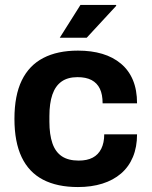

<svg xmlns="http://www.w3.org/2000/svg" viewBox="-20 -743 613 775"><path d="M294.7 12Q210.9 12 153.8 -17.7Q96.7 -47.4 67.5 -108.5Q38.3 -169.7 38.3 -263.2Q38.3 -357.8 67.9 -418.5Q97.5 -479.2 154.6 -508.9Q211.7 -538.7 294.7 -538.7Q349.2 -538.7 392.8 -525.7Q436.4 -512.7 468.2 -486Q500 -459.4 516.6 -419.6Q533.2 -379.7 533.2 -326H394.2Q394.2 -361.7 383.1 -384.8Q372 -407.9 349.6 -419.8Q327.2 -431.6 293.1 -431.6Q253.4 -431.6 228.4 -413.8Q203.4 -396 191.4 -361.1Q179.4 -326.2 179.4 -274V-251.4Q179.4 -200 191.5 -164.8Q203.6 -129.7 229.6 -112.2Q255.6 -94.8 297.9 -94.8Q331.7 -94.8 354.2 -106.7Q376.7 -118.5 388.7 -142.5Q400.7 -166.6 400.7 -200.9H533.2Q533.2 -149.5 516.6 -109.5Q500 -69.6 468.6 -42.6Q437.2 -15.6 393.2 -1.8Q349.2 12 294.7 12ZM221.3 -590.8 304.7 -723H448.2L449.4 -719.8L330.1 -590.8Z"/></svg>

Font: Archivo SemiBold
Style: Regular
Weight: 600
Designer: Hector Gatti
Foundry: Omnibus-Type
Version: Version 2.001